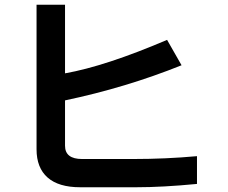

<svg xmlns="http://www.w3.org/2000/svg" viewBox="-20 -720 960 809"><path d="M810 55Q665 69 554 69H318Q227 69 180.5 28Q134 -13 134 -91V-700H254V-411Q424 -441 684 -552L745 -445Q511 -351 254 -297V-106Q254 -50 326 -50H541Q678 -50 810 -62Z"/></svg>

Font: LINE Seed Sans KR Bold
Style: Regular
Weight: 700
Designer: LINE BX Design & Sandoll Inc & Dalton Maag Ltd
Foundry: Sandoll Inc.
Version: Version 1.000